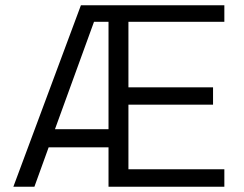

<svg xmlns="http://www.w3.org/2000/svg" viewBox="-20 -710 926 730"><path d="M833 0H392.6V-149.9H165L110.8 0H30.8L287.6 -689.9H833V-627H468.3V-377.9H790V-312H468.3V-66.4H833ZM392.6 -218.8V-627H337.4L189 -218.8Z"/></svg>

Font: Acari Sans
Style: Regular
Weight: 400
Designer: Alfredo Marco Pradil and Stefan Peev
Foundry: Hanken Design Co.
Version: Version 1.045;February 4, 2021;FontCreator 13.0.0.2655 64-bi